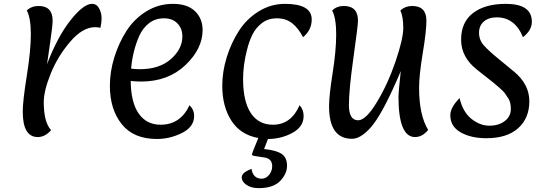

<svg xmlns="http://www.w3.org/2000/svg" viewBox="-20 -704 2830 996"><path d="M176 7Q98 7 98 -125Q98 -180 119 -311Q140 -442 140 -526Q140 -610 119 -650Q144 -673 180 -673Q253 -673 253 -597Q253 -570 240.5 -486Q228 -402 224 -371Q278 -513 345.5 -598.5Q413 -684 457 -684Q482 -684 494.5 -660Q507 -636 507 -611Q507 -586 501 -560Q486 -563 473 -563Q409 -563 344.5 -488Q280 -413 243.5 -323Q207 -233 207 -174Q207 -70 245 -29Q214 7 176 7Z M712 -281Q685 -281 658 -284Q659 -173 699.5 -115Q740 -57 813 -57Q916 -57 963 -158Q987 -135 987 -102Q987 -46 924.5 -14.5Q862 17 794 17Q673 17 611.5 -60Q550 -137 550 -259Q550 -332 573 -406.5Q596 -481 636 -543.5Q676 -606 739 -645Q802 -684 877 -684Q952 -684 991.5 -646Q1031 -608 1031 -548Q1031 -451 941.5 -366Q852 -281 712 -281ZM702 -517Q668 -439 660 -348Q684 -345 705 -345Q807 -345 866.5 -397.5Q926 -450 926 -515Q926 -556 900.5 -582.5Q875 -609 830.5 -609Q786 -609 753.5 -584Q721 -559 702 -517Z M1322 272Q1283 272 1258.5 255Q1234 238 1234 216Q1234 191 1285 172Q1287 194 1300.5 208.5Q1314 223 1337 223Q1360 223 1376 203Q1392 183 1392 158Q1392 119 1352 113L1300 105Q1287 103 1287 97Q1287 91 1320 12Q1227 -5 1180 -78.5Q1133 -152 1133 -259Q1133 -332 1156 -406.5Q1179 -481 1219 -543.5Q1259 -606 1322 -645Q1385 -684 1458 -684Q1597 -684 1597 -603Q1597 -548 1552 -511Q1528 -558 1495.5 -583.5Q1463 -609 1417 -609Q1371 -609 1339 -584.5Q1307 -560 1289.5 -524.5Q1272 -489 1261 -444Q1241 -366 1241 -294Q1241 -178 1281 -117.5Q1321 -57 1396 -57Q1490 -57 1534 -158Q1555 -136 1555 -102Q1555 -46 1496.5 -14.5Q1438 17 1370 17L1350 69Q1415 76 1442 95Q1469 114 1469 156Q1469 198 1433 235Q1397 272 1322 272Z M1687 -153Q1687 -208 1705.5 -325Q1724 -442 1724 -526Q1724 -610 1703 -650Q1728 -673 1763 -673Q1837 -673 1837 -597Q1837 -572 1813.5 -405Q1790 -238 1790 -159Q1790 -80 1838 -80Q1878 -80 1935 -174Q1992 -268 2032 -385.5Q2072 -503 2072 -559.5Q2072 -616 2057 -650Q2083 -673 2118 -673Q2192 -673 2192 -597Q2192 -542 2173 -428Q2154 -314 2154 -249Q2154 -107 2201 -30Q2171 7 2133 7Q2047 7 2047 -204Q2047 -224 2059 -335Q1974 -134 1917 -60Q1893 -28 1863.5 -6Q1834 16 1806 16Q1687 16 1687 -153Z M2557 -614Q2515 -614 2490 -592.5Q2465 -571 2465 -534Q2465 -497 2489.5 -469Q2514 -441 2573 -393Q2632 -345 2646 -333Q2726 -267 2726 -179Q2726 -91 2668 -39Q2610 13 2503 13Q2423 13 2369.5 -17.5Q2316 -48 2316 -106Q2316 -147 2364 -195Q2381 -123 2425.5 -87.5Q2470 -52 2518.5 -52Q2567 -52 2598.5 -76Q2630 -100 2630 -139Q2630 -173 2617.5 -192.5Q2605 -212 2598 -221.5Q2591 -231 2571 -248.5Q2551 -266 2540.5 -274.5Q2530 -283 2500 -306.5Q2470 -330 2455 -342Q2372 -407 2372 -498Q2372 -589 2434 -636.5Q2496 -684 2604 -684Q2739 -684 2739 -591Q2739 -547 2693 -511Q2651 -614 2557 -614Z"/></svg>

Font: Paprika
Style: Regular
Weight: 400
Designer: Eduardo Rodriguez Tunni
Foundry: Eduardo Rodriguez Tunni
Version: Version 1.001